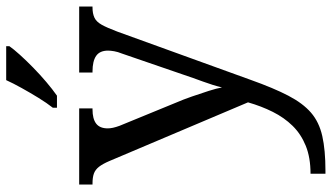

<svg xmlns="http://www.w3.org/2000/svg" viewBox="-240 -566 1046 605"><g transform="rotate(-90 282.5 -263.0)"><path d="M38 193Q89 193 126 178Q163 163 189 136.5Q215 110 233 74Q251 38 263 -4L78 -441Q69 -462 60 -473.5Q51 -485 39 -489.5Q27 -494 7 -494H4V-536H244V-494H241Q211 -494 196 -482.5Q181 -471 181 -446Q181 -438 183 -429Q185 -420 189 -409L262 -231Q272 -208 281.5 -180.5Q291 -153 299 -128Q307 -103 310 -86Q317 -115 328.5 -146Q340 -177 350 -207L417 -402Q422 -414 424 -425.5Q426 -437 426 -445Q426 -471 409.5 -482.5Q393 -494 360 -494H357V-536H565V-494H562Q543 -494 530 -488Q517 -482 507.5 -465Q498 -448 486 -416L334 4Q308 77 284 123Q260 169 230.5 194.5Q201 220 157 230Q113 240 47 240H38ZM246 -619Q261 -638 277 -664Q293 -690 308 -717Q323 -744 333 -766H440V-756Q431 -743 413 -723Q395 -703 372.5 -681Q350 -659 327 -639.5Q304 -620 284 -606H246Z"/></g></svg>

Font: Noto Serif Malayalam
Style: Regular
Weight: 400
Designer: Indian type Foundry, Jelle Bosma, Monotype Design Team
Foundry: Monotype Imaging Inc.
Version: Version 2.103